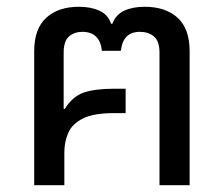

<svg xmlns="http://www.w3.org/2000/svg" viewBox="-20 -547 661 567"><path d="M81 0V-396Q81 -462 116.5 -494.5Q152 -527 213 -527Q248 -527 273.5 -515.5Q299 -504 308 -477H312Q322 -504 347 -515.5Q372 -527 407 -527Q469 -527 504.5 -494.5Q540 -462 540 -396V0H451V-391Q451 -426 434.5 -439.5Q418 -453 393 -453Q343 -453 337 -397H281Q275 -453 223 -453Q200 -453 184 -439.5Q168 -426 168 -391V-226L171 -225Q194 -262 227 -273.5Q260 -285 318 -285H351V-213H318Q256 -213 224.5 -197Q193 -181 181.5 -154.5Q170 -128 170 -97V0Z"/></svg>

Font: Noto Sans Thai UI
Style: Regular
Weight: 400
Designer: Monotype Design Team
Foundry: Monotype Imaging Inc.
Version: Version 2.000